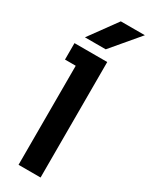

<svg xmlns="http://www.w3.org/2000/svg" viewBox="-245 -1006 820 1051"><g transform="rotate(30 165.0 -480.0)"><path d="M183.1 -786.1H51.8L178.2 -960H330.1ZM225.1 0H85.9V-626H18.1V-730H225.1Z"/></g></svg>

Font: Sora SemiBold
Style: Regular
Weight: 600
Designer: Jonathan Barnbrook, Julián Moncada
Foundry: Barnbrook Fonts
Version: Version 2.000